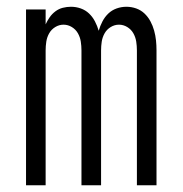

<svg xmlns="http://www.w3.org/2000/svg" viewBox="-20 -548 540 568"><path d="M57 0V-520H115V-476Q120 -487 127 -497Q134 -507 144 -514.5Q154 -522 166 -525Q178 -528 190 -528Q205 -528 219 -523Q233 -518 243.5 -508Q254 -498 261 -484.5Q268 -471 272 -457Q276 -471 283 -484.5Q290 -498 300.5 -508Q311 -518 325 -523Q339 -528 354 -528Q369 -528 383 -523Q397 -518 407.5 -508Q418 -498 425 -485Q432 -472 436 -457.5Q440 -443 441.5 -428.5Q443 -414 443 -399V0H385V-399Q385 -412 383 -425Q381 -438 374.5 -449.5Q368 -461 356.5 -468Q345 -475 332 -475Q319 -475 307.5 -468Q296 -461 289.5 -449.5Q283 -438 281 -425Q279 -412 279 -399V0H221V-399Q221 -412 219 -425Q217 -438 210.5 -449.5Q204 -461 192.5 -468Q181 -475 168 -475Q155 -475 143.5 -468Q132 -461 125.5 -449.5Q119 -438 117 -425Q115 -412 115 -399V0Z"/></svg>

Font: Iosevka Fixed SS04 Light
Style: Regular
Weight: 300
Monospace: yes
Designer: Belleve Invis
Foundry: Belleve Invis
Version: Version 32.5.0